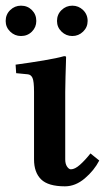

<svg xmlns="http://www.w3.org/2000/svg" viewBox="-21 -645 370 677"><path d="M180 -571Q180 -594 196 -609.5Q212 -625 234 -625Q256 -625 272 -609.5Q288 -594 288 -571Q288 -549 272 -533.5Q256 -518 234 -518Q212 -518 196 -533.5Q180 -549 180 -571ZM-1 -571Q-1 -594 15 -609.5Q31 -625 53 -625Q76 -625 91.5 -609.5Q107 -594 107 -571Q107 -549 91.5 -533.5Q76 -518 53 -518Q31 -518 15 -533.5Q-1 -549 -1 -571ZM99 -321Q99 -359 93.5 -370.5Q88 -382 77 -383L36 -387L34 -417Q86 -424 133.5 -432Q181 -440 205 -447Q207 -447 209.5 -446.5Q212 -446 212 -444Q212 -444 211.5 -423.5Q211 -403 210 -374.5Q209 -346 209 -321V-83Q209 -67 215.5 -57.5Q222 -48 229 -48Q243 -48 261 -64Q279 -80 298 -104L329 -79Q311 -44 278 -16Q245 12 208 12Q149 12 124 -12.5Q99 -37 99 -83Z"/></svg>

Font: Libertinus Serif SemiBold
Style: Regular
Weight: 600
Designer: Philipp H. Poll, Khaled Hosny
Foundry: Caleb Maclennan
Version: Version 7.051;RELEASE